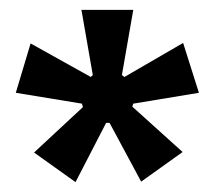

<svg xmlns="http://www.w3.org/2000/svg" viewBox="-20 -726 435 389"><path d="M133 -357 49 -417 148 -509 146 -516 12 -538 42 -638 164 -570 168 -574 145 -706H250L227 -574L232 -570L351 -639L383 -538L250 -516L248 -510L350 -418L266 -358L202 -477H195Z"/></svg>

Font: Bricolage Grotesque 10pt Medium
Style: Regular
Weight: 500
Designer: Mathieu Triay
Foundry: Atelier Triay
Version: Version 1.000; ttfautohint (v1.8.4.7-5d5b);gftools[0.9.32]